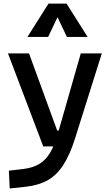

<svg xmlns="http://www.w3.org/2000/svg" viewBox="-20 -815 626 1069"><path d="M34.2 234.4 29.3 135.3 112.8 125.5Q162.6 119.1 197.8 98.4Q232.9 77.6 258.1 36.9Q283.2 -3.9 301.8 -70.3L429.7 -517.6H546.9L398.4 -45.9Q369.1 46.9 332.3 103.8Q295.4 160.6 245.1 188.7Q194.8 216.8 124.5 224.6ZM220.7 0 24.4 -517.6H141.6L298.3 -88.4H316.4V0ZM132.8 -609.4 250 -794.9H350.6L467.8 -609.4H352.5L295.4 -729.5H305.2L248 -609.4Z"/></svg>

Font: Cascadia Code Medium
Style: Regular
Weight: 500
Monospace: yes
Designer: Aaron Bell
Foundry: Saja Typeworks
Version: Version 2407.024